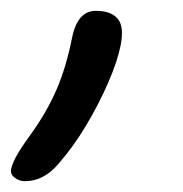

<svg xmlns="http://www.w3.org/2000/svg" viewBox="-84 -167 338 355"><path d="M-38 168Q-49 168 -57.5 161Q-66 154 -63 144Q-59 125 -29 84Q1 43 19.5 1Q38 -41 49 -96Q59 -147 93 -147Q121 -147 133.5 -132.5Q146 -118 139 -83Q133 -53 116 -14Q99 25 75.5 64.5Q52 104 24 136Q-3 168 -38 168Z"/></svg>

Font: Shantell Sans Normal
Style: Italic
Weight: 300
Italic angle: -11.31°
Designer: Stephen Nixon, Anya Danilova, Shantell Martin
Foundry: Arrow Type
Version: Version 1.008;[a672d596b]